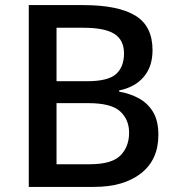

<svg xmlns="http://www.w3.org/2000/svg" viewBox="-20 -734 694 754"><path d="M306 -714Q443 -714 511 -673Q579 -632 579 -537Q579 -472 544 -431.5Q509 -391 448 -379V-374Q490 -367 525 -348Q560 -329 581 -294.5Q602 -260 602 -204Q602 -107 534 -53.5Q466 0 349 0H93V-714ZM321 -415Q404 -415 435.5 -443Q467 -471 467 -524Q467 -577 429 -601Q391 -625 308 -625H202V-415ZM202 -329V-89H332Q419 -89 453 -123.5Q487 -158 487 -213Q487 -264 452 -296.5Q417 -329 326 -329Z"/></svg>

Font: Noto Sans Myanmar UI Medium
Style: Regular
Weight: 500
Designer: Monotype Design Team
Foundry: Monotype Imaging Inc.
Version: Version 2.103; ttfautohint (v1.8.4.7-5d5b)